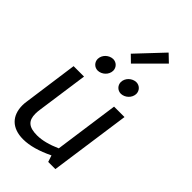

<svg xmlns="http://www.w3.org/2000/svg" viewBox="-278 -992 1080 1080"><g transform="rotate(45 261.5 -452.0)"><path d="M378 -914 232 -759 272 -720 423 -871ZM230 -621C230 -647 210 -668 183 -668C152 -667 122 -641 121 -607C121 -581 141 -560 168 -560C199 -561 229 -587 230 -621ZM414 -621C414 -647 394 -668 367 -668C336 -667 306 -641 305 -607C305 -581 325 -560 352 -560C383 -561 413 -587 414 -621ZM91 -141C91 -152 92 -164 94 -177L137 -482H54L9 -157C7 -145 6 -134 6 -123C6 -41 54 10 144 10C196 10 255 -7 321 -39L334 0H391L459 -482H376L322 -96C270 -73 224 -61 184 -61C117 -61 91 -86 91 -141Z"/></g></svg>

Font: Cantarell
Style: Oblique
Weight: 400
Italic angle: -8°
Designer: Dave Crossland
Version: Version 0.024